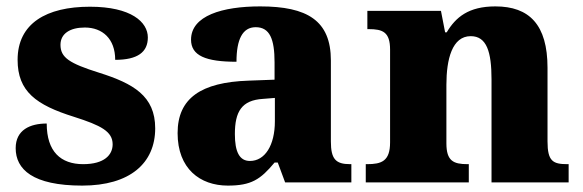

<svg xmlns="http://www.w3.org/2000/svg" viewBox="-20 -570 1822 600"><path d="M237 10C386 10 465 -60 465 -169C465 -270 397 -309 289 -343C197 -372 169 -390 169 -430C169 -465 199 -484 245 -484C300 -484 340 -449 340 -383C410 -383 442 -407 442 -453C442 -501 390 -549 261 -549C125 -549 35 -497 35 -383C35 -284 93 -242 211 -205C296 -178 332 -159 332 -119C332 -86 306 -57 240 -57C170 -57 126 -96 126 -184C74 -184 29 -164 29 -107C29 -41 82 10 237 10Z M692 10C765 10 794 -9 838 -62H848L871 0H1078V-57H1074C1029 -57 1014 -73 1014 -128V-381C1014 -506 940 -550 793 -550C675 -550 577 -521 577 -446C577 -396 623 -377 719 -377C719 -447 738 -485 779 -485C823 -485 838 -448 838 -375V-321L757 -318C608 -313 535 -263 535 -154C535 -43 605 10 692 10ZM761 -67C728 -67 714 -96 714 -151C714 -221 735 -257 802 -261L839 -264V-191C839 -116 808 -67 761 -67Z M1123 0H1445V-57H1441C1397 -57 1375 -67 1375 -122V-305C1375 -385 1393 -457 1451 -457C1501 -457 1516 -408 1516 -322V0H1757V-57H1753C1708 -57 1691 -66 1691 -128V-358C1691 -493 1634 -550 1528 -550C1444 -550 1404 -516 1376 -469H1371L1358 -536H1128V-479H1132C1176 -479 1199 -470 1199 -415V-125C1199 -66 1172 -57 1127 -57H1123Z"/></svg>

Font: Noto Serif Malayalam ExtraBold
Style: Regular
Weight: 800
Designer: Indian type Foundry, Jelle Bosma, Monotype Design Team
Foundry: Monotype Imaging Inc.
Version: Version 2.104